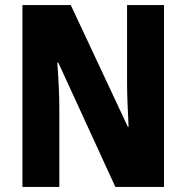

<svg xmlns="http://www.w3.org/2000/svg" viewBox="-20 -734 732 754"><path d="M624 0V-714H479V-406C479 -361 482 -297 485 -236H482L258 -714H68V0H213V-311C213 -357 210 -422 205 -488H209L433 0Z"/></svg>

Font: Noto Sans Myanmar UI Condensed ExtraBold
Style: Regular
Weight: 800
Width: 3
Designer: Monotype Design Team
Foundry: Monotype Imaging Inc.
Version: Version 2.103